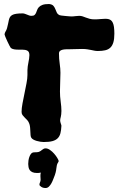

<svg xmlns="http://www.w3.org/2000/svg" viewBox="-20 -693 592 960"><path d="M549.8 -558.1Q550.8 -550.3 551.3 -541.7Q551.8 -533.2 551.8 -524.9Q551.8 -498.5 546.9 -481.7Q542 -464.8 532 -455.1Q522 -445.3 506.3 -441.7Q490.7 -438 469.2 -438Q459.5 -438 451.7 -439.7Q443.8 -441.4 435.3 -443.1Q426.8 -444.8 416 -446.5Q405.3 -448.2 390.1 -448.2Q374.5 -448.2 358.4 -447.5Q342.3 -446.8 330.1 -446.8Q319.8 -446.8 310.1 -446.5Q300.3 -446.3 292.5 -444.3Q284.7 -442.4 279.8 -438.2Q274.9 -434.1 274.9 -426.8Q274.9 -398.4 278.6 -374Q282.2 -349.6 282.2 -329.1Q282.2 -305.7 281 -283.2Q279.8 -260.7 279.8 -235.8Q279.8 -210.9 283.4 -184.8Q287.1 -158.7 287.1 -138.2Q287.1 -128.4 286.1 -121.1Q285.2 -113.8 283.9 -108.4Q282.7 -103 281.7 -99.1Q280.8 -95.2 280.8 -91.8Q280.8 -84.5 283.9 -75.7Q287.1 -66.9 287.1 -64Q286.1 -42.5 282.2 -27.1Q278.3 -11.7 268.8 -2Q259.3 7.8 242.4 12.5Q225.6 17.1 198.2 17.1Q190.9 17.1 181.6 15.6Q172.4 14.2 163.1 11.5Q153.8 8.8 146.5 4.6Q139.2 0.5 136.2 -4.9Q133.3 -9.8 132.8 -17.6Q132.3 -25.4 131.8 -34.7Q131.3 -43.9 130.6 -54Q129.9 -64 127 -73.2Q123 -85 116.5 -92Q109.9 -99.1 103.5 -105.2Q97.2 -111.3 92.5 -117.7Q87.9 -124 87.9 -133.8Q87.9 -151.4 92.5 -175.8Q97.2 -200.2 102.5 -226.3Q107.9 -252.4 112.5 -276.6Q117.2 -300.8 117.2 -317.9V-341.8Q117.2 -351.1 118.7 -361.1Q120.1 -371.1 122.1 -380.9Q124 -390.6 125.5 -399.9Q127 -409.2 127 -417Q127 -434.1 117.2 -439.5Q107.4 -444.8 90.8 -444.8H69.8Q60.1 -444.8 50.8 -446.3Q41.5 -447.8 34.2 -453.1Q32.2 -455.1 27.1 -465.1Q22 -475.1 16.6 -486.6Q11.2 -498 7.1 -508.1Q2.9 -518.1 2.9 -520Q2.9 -528.3 7.6 -535.2Q12.2 -542 15.1 -551.8Q18.6 -564.5 20.5 -574.7Q22.5 -585 24.4 -593.3Q26.4 -601.6 30 -607.7Q33.7 -613.8 41 -617.9Q48.3 -622.1 60.8 -624Q73.2 -626 92.8 -626Q98.6 -626 104.2 -624Q109.9 -622.1 115.2 -619.9Q120.6 -617.7 126 -615.7Q131.3 -613.8 137.2 -613.8Q147.9 -613.8 152.8 -618.2Q157.7 -622.6 160.4 -629.2Q163.1 -635.7 165.8 -643.3Q168.5 -650.9 174.6 -657.5Q180.7 -664.1 192.4 -668.5Q204.1 -672.9 225.1 -672.9Q240.2 -671.4 246.6 -664.3Q252.9 -657.2 256.3 -648.4Q259.8 -639.6 263.7 -630.9Q267.6 -622.1 277.8 -617.2Q279.3 -616.2 287.4 -615.2Q295.4 -614.3 305.2 -613.3Q314.9 -612.3 324 -611.6Q333 -610.8 336.9 -610.8Q346.7 -610.8 356.4 -612.3Q366.2 -613.8 376 -613.8Q385.3 -613.8 393.3 -611.1Q401.4 -608.4 409.9 -605Q418.5 -601.6 428.7 -598.9Q439 -596.2 453.1 -596.2Q468.8 -596.2 482.2 -597.7Q495.6 -599.1 506.8 -599.1Q515.6 -599.1 522.7 -597.4Q529.8 -595.7 535.2 -591.3Q540.5 -586.9 544.2 -578.9Q547.9 -570.8 549.8 -558.1ZM273.4 111.8Q273.4 115.2 269.5 120.8Q265.6 126.5 264.2 133.8Q262.7 142.1 262 147.7Q261.2 153.3 260.5 158.4Q259.8 163.6 258.3 168.9Q256.8 174.3 254.4 182.1Q251 190.4 246.8 201.7Q242.7 212.9 237.3 222.9Q231.9 232.9 224.6 240Q217.3 247.1 208 247.1Q194.8 247.1 186 241Q177.2 234.9 177.2 231Q177.2 224.1 180.2 218.3Q183.1 212.4 183.1 205.1Q183.1 200.7 182.6 196Q182.1 191.4 182.1 187Q182.1 183.1 182.4 178.7Q182.6 174.3 184.1 169.9Q178.7 171.4 174.3 171.6Q169.9 171.9 165 171.9Q150.4 171.9 141.6 167.7Q132.8 163.6 128.4 157Q124 150.4 122.6 142.3Q121.1 134.3 121.1 127Q121.1 118.7 122.3 109.9Q123.5 101.1 126.2 93.3Q128.9 85.4 132.6 79.6Q136.2 73.7 141.1 70.8Q144 69.3 148.2 68.8Q152.3 68.4 156.5 68.4Q160.6 68.4 164.8 68.1Q168.9 67.9 172.4 66.9Q178.7 64.9 183.1 61.8Q187.5 58.6 191.2 55.7Q194.8 52.7 198.7 50.8Q202.6 48.8 208 48.8Q218.8 48.8 230.2 56.9Q241.7 64.9 251 75.7Q260.3 86.4 266.4 96.7Q272.5 106.9 273.4 111.8Z"/></svg>

Font: Freckle Face
Style: Regular
Weight: 400
Designer: Astigmatic (AOETI)
Foundry: Astigmatic (AOETI)
Version: Version 1.000